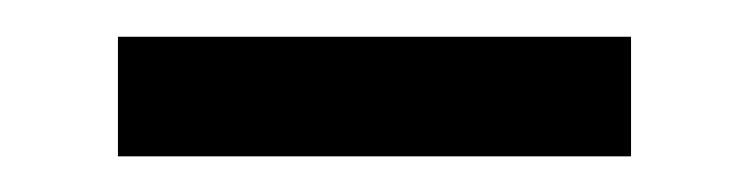

<svg xmlns="http://www.w3.org/2000/svg" viewBox="-20 -334 410 105"><path d="M44.5 -248.5H325.1V-313.9H44.5Z"/></svg>

Font: Source Han Serif TW VF
Style: Regular
Weight: 250
Designer: Ryoko NISHIZUKA 西塚涼子 (kana & ideographs); Frank Grießhammer (Latin, Greek & Cyrillic); Wenlong ZHANG 张文龙 (bopomofo); San
Foundry: Adobe
Version: Version 2.002;hotconv 1.1.0;makeotfexe 2.6.0